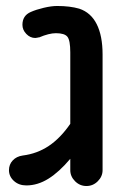

<svg xmlns="http://www.w3.org/2000/svg" viewBox="-20 -609 437 642"><path d="M245 -580Q284 -567 303.5 -528Q323 -489 323 -427V-40Q323 -19 307 -3Q291 13 269 13Q247 13 231 -3Q215 -19 215 -40V-78Q178 -34 142 -11.5Q106 11 68 11Q43 11 26.5 -4Q10 -19 10 -40Q10 -59 22.5 -72.5Q35 -86 56 -89Q104 -95 143 -121Q182 -147 215 -195V-434Q215 -474 205.5 -486Q196 -498 167 -498Q144 -498 111 -484Q107 -484 105 -483L98 -482Q81 -482 68 -495.5Q55 -509 55 -526Q55 -557 83 -569Q101 -577 126.5 -583Q152 -589 171 -589Q214 -589 245 -580Z"/></svg>

Font: 寒蝉全圆体 Bold
Style: Regular
Weight: 700
Designer: Warren2060
      Designed by Motoya company      

      [Varela Round]
      Joe Prince(Latin component); Avraham Cornf
Foundry: ChillType
Version: Version 3.200